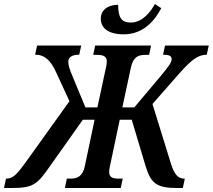

<svg xmlns="http://www.w3.org/2000/svg" viewBox="-79 -942 1066 962"><path d="M541 -770C640 -770 697 -840 729 -901L697 -922C677 -884 635 -829 576 -829C529 -829 513 -855 513 -918C460 -918 426 -891 426 -848C426 -806 458 -770 541 -770ZM-59 0H-22C88 0 107 -18 169 -106L336 -342H395L346 -110C336 -60 310 -47 275 -47H256L246 0H526L536 -47H515C485 -47 468 -54 468 -80C468 -88 469 -98 472 -110L521 -342H581L651 -108C677 -25 704 0 807 0H837L847 -47H844C812 -47 793 -69 775 -130L685 -421L823 -578C876 -637 911 -668 957 -668L967 -714H748L738 -668C768 -668 781 -662 781 -646C781 -630 769 -612 722 -556L594 -404H534L577 -604C588 -655 612 -667 648 -667H668L678 -714H398L388 -667H408C438 -667 456 -660 456 -634C456 -626 455 -616 452 -604L409 -404H349L286 -556C269 -595 263 -617 263 -632C263 -652 277 -668 318 -668L328 -714H107L97 -668C146 -668 176 -638 203 -578L269 -435L49 -128C7 -70 -14 -47 -46 -47H-49Z"/></svg>

Font: Noto Serif Condensed SemiBold
Style: Italic
Weight: 600
Width: 3
Italic angle: -12°
Designer: Monotype Design Team
Foundry: Monotype Imaging Inc.
Version: Version 2.014